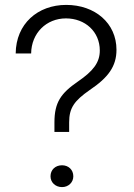

<svg xmlns="http://www.w3.org/2000/svg" viewBox="-20 -757 548 783"><path d="M202 -258V-219H262V-258C262 -317 283 -346 346 -390C422 -441 455 -487 455 -554C455 -663 367 -737 250 -737C134 -737 45 -660 44 -539H107C108 -622 169 -682 249 -682C327 -682 387 -628 387 -551C387 -502 360 -467 297 -424C229 -377 202 -340 202 -258ZM186 -38C186 -13 206 6 233 6C259 6 279 -13 279 -38C279 -65 259 -83 233 -83C206 -83 186 -65 186 -38Z"/></svg>

Font: Wafeq Light
Style: Regular
Weight: 300
Designer: Rasmus Andersson & Azza Alameddine
Foundry: Google & TypeTogether
Version: Version 3.000;January 28, 2025;FontCreator 15.0.0.3014 64-bi